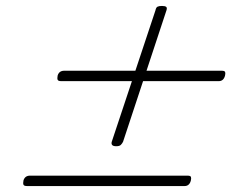

<svg xmlns="http://www.w3.org/2000/svg" viewBox="-20 -731 803 646"><path d="M371 -239Q361 -239 357.5 -243Q354 -247 356 -254L503 -696Q505 -706 510 -708.5Q515 -711 525 -711Q535 -711 539 -708Q543 -705 540 -696L394 -254Q391 -248 386.5 -243.5Q382 -239 371 -239ZM71 -105Q61 -105 59 -109.5Q57 -114 59 -124Q64 -140 81 -140H611Q621 -140 622.5 -135.5Q624 -131 622 -123Q617 -105 601 -105ZM186 -458Q176 -458 174 -462.5Q172 -467 174 -477Q179 -493 196 -493H726Q736 -493 737.5 -488.5Q739 -484 737 -476Q732 -458 716 -458Z"/></svg>

Font: Playwrite BE VLG Thin
Style: Regular
Weight: 250
Designer: Veronika Burian, José Scaglione
Foundry: TypeTogether
Version: Version 1.002